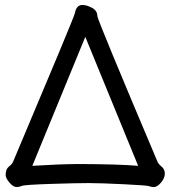

<svg xmlns="http://www.w3.org/2000/svg" viewBox="-20 -738 690 777"><path d="M539.1 -66.9 325.2 -588.9 110.8 -66.9Q218.8 -73.7 294.9 -74.2Q461.9 -73.7 539.1 -66.9ZM603 19Q591.8 19 584.5 15.6Q577.1 12.2 481.7 7.6Q386.2 2.9 337.9 2.9Q290 2.9 184.1 6.3Q78.1 9.8 68.1 14.4Q58.1 19 46.9 19Q33.7 19 18.3 1Q2.9 -17.1 2.9 -29.8Q2.9 -41 5.9 -49.6Q8.8 -58.1 18.8 -66.2Q28.8 -74.2 33.2 -84Q280.3 -668.9 283.2 -685.1Q289.1 -718.3 314 -717.8Q331.1 -717.8 352.5 -706.3Q374 -694.8 374 -672.9Q374 -658.7 617.2 -84Q621.1 -74.2 634 -63.7Q647 -53.2 647 -35.2Q647 -17.1 631.6 1Q616.2 19 603 19Z"/></svg>

Font: LXGW WenKai Screen R
Style: Regular
Weight: 400
Designer: Fontworks Inc.
Version: Version 1.235;May 31, 2022